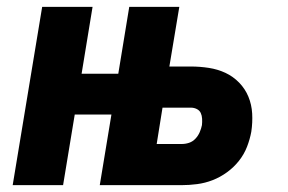

<svg xmlns="http://www.w3.org/2000/svg" viewBox="-20 -540 840 560"><path d="M17 0 103 -520H250L218 -325H325L357 -520H503L474 -346H537Q563 -346 589 -342Q615 -338 637.5 -327.5Q660 -317 677.5 -299Q695 -281 704.5 -258Q714 -235 715.5 -209Q717 -183 713 -156Q709 -134 700.5 -112Q692 -90 677 -71Q662 -52 642 -37.5Q622 -23 600 -14.5Q578 -6 555 -3Q532 0 510 0H271L305 -206H198L164 0ZM437 -120H510Q521 -120 531.5 -123.5Q542 -127 550 -135.5Q558 -144 562.5 -154.5Q567 -165 569 -175Q570 -184 569.5 -193.5Q569 -203 565.5 -210.5Q562 -218 554 -222Q546 -226 537 -226H454Z"/></svg>

Font: Iosevka Aile Heavy Oblique
Style: Regular
Weight: 900
Italic angle: -9°
Designer: Belleve Invis
Foundry: Belleve Invis
Version: Version 31.1.0; ttfautohint (v1.8.4)